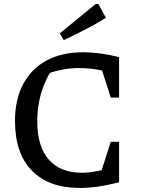

<svg xmlns="http://www.w3.org/2000/svg" viewBox="-20 -919 694 948"><path d="M374 9Q221 9 137.5 -76.5Q54 -162 54 -322Q54 -428 94.5 -504Q135 -580 210.5 -620.5Q286 -661 391 -661Q430 -661 475.5 -655Q521 -649 568 -637V-437H527L484 -571Q426 -583 370 -583Q297 -583 226 -559Q164 -452 164 -320Q164 -196 221 -131Q278 -66 384 -66Q428 -66 482 -79L527 -219H568V-19Q460 9 374 9ZM295 -721 275 -754 452 -899H466L503 -831Q453 -800 400.5 -773Q348 -746 295 -721Z"/></svg>

Font: Piazzolla SC Medium
Style: Regular
Weight: 500
Designer: Juan Pablo del Peral
Foundry: Huerta Tipografica
Version: Version 1.330